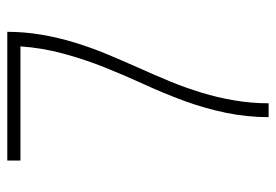

<svg xmlns="http://www.w3.org/2000/svg" viewBox="-138 -638 775 540"><g transform="rotate(-90 250.0 -367.5)"><path d="M191 0Q191 -61 203.5 -121Q216 -181 237 -238Q258 -295 283.5 -350.5Q309 -406 331.5 -462.5Q354 -519 370 -578.5Q386 -638 390 -698H69V-735H431Q431 -687 423 -639.5Q415 -592 401 -546Q387 -500 368.5 -455.5Q350 -411 330.5 -367.5Q311 -324 292.5 -279.5Q274 -235 260 -189Q246 -143 238 -95.5Q230 -48 230 0Z"/></g></svg>

Font: Iosevka Term Curly Extralight
Style: Regular
Weight: 200
Designer: Belleve Invis
Foundry: Belleve Invis
Version: Version 32.3.0